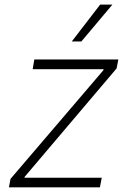

<svg xmlns="http://www.w3.org/2000/svg" viewBox="-20 -800 544 820"><path d="M18.1 0 24.9 -36.1 421.9 -500.5 422.4 -504.4H119.6L126.5 -545.9H485.4L478 -507.8L85.4 -44.9L84.5 -41H414.6L406.7 0ZM286.6 -623 407.7 -780.3H460L327.6 -623Z"/></svg>

Font: Inter Tight ExtraLight
Style: Italic
Weight: 250
Italic angle: -9.39999°
Designer: Rasmus Andersson
Foundry: rsms
Version: Version 3.004